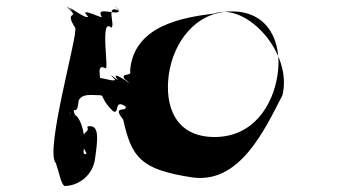

<svg xmlns="http://www.w3.org/2000/svg" viewBox="-20 -602 1130 639"><path d="M314 -285C326 -285 317 -270 356 -232C381 -219 355 -277 401 -246C414 -233 359 -285 398 -247C405 -227 350 -254 390 -204C418 -78 448 -38 617 -12C777 13 860 -169 920 -285C955 -426 800 -595 693 -557C588 -544 424 -517 413 -366C422 -342 364 -368 408 -323C421 -310 373 -362 412 -324C421 -318 343 -375 371 -337C384 -324 324 -375 363 -337C358 -324 276 -367 303 -320C316 -307 266 -356 305 -318C330 -315 290 -396 331 -375C344 -362 311 -548 350 -510C366 -515 328 -593 377 -565C390 -552 337 -606 376 -568C379 -545 296 -585 318 -547C331 -534 234 -585 273 -547C268 -534 190 -596 220 -568C233 -555 178 -603 217 -565C239 -542 194 -566 230 -510C243 -497 127 -97 166 -59C177 -28 182 7 194 17C244 17 289 -21 296 -72C305 -134 311 -182 280 -182C259 -182 283 -175 265 -162C232 -124 272 -99 267 -89C255 -89 257 -92 262 -126C259 -170 250 -199 234 -217C214 -217 233 -350 221 -265C212 -198 208 -225 219 -235C238 -235 237 -234 242 -268C255 -292 284 -285 314 -285ZM542 -355C557 -459 629 -564 752 -564C876 -564 919 -459 904 -355C889 -250 822 -146 694 -146C563 -146 527 -250 542 -355Z"/></svg>

Font: Hussar Przerywany
Style: Obl
Weight: 400
Foundry: Cannot Into Space Fonts
Version: Version 0.982